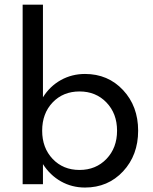

<svg xmlns="http://www.w3.org/2000/svg" viewBox="-20 -802 667 836"><path d="M78.6 -781.7H167V-378.4Q197.3 -426.8 245.1 -453.4Q293 -480 350.1 -480Q450.2 -480 515.9 -409.7Q581.5 -339.4 581.5 -232.9Q581.5 -126.5 515.9 -55.9Q450.2 14.6 350.1 14.6Q293 14.6 245.4 -12.2Q197.8 -39.1 167 -87.4V0H78.6ZM163.6 -232.9Q163.6 -158.2 209.2 -110.1Q254.9 -62 326.2 -62Q397.5 -62 443.6 -110.1Q489.7 -158.2 489.7 -232.9Q489.7 -307.6 443.6 -355.7Q397.5 -403.8 326.2 -403.8Q254.9 -403.8 209.2 -356Q163.6 -308.1 163.6 -232.9Z"/></svg>

Font: Spartan MB Med
Style: Regular
Weight: 500
Designer: Matt Bailey, Mirko Velimirovic
Foundry: Matt Bailey
Version: Version 1.005